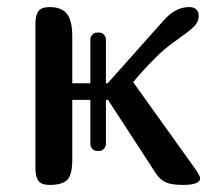

<svg xmlns="http://www.w3.org/2000/svg" viewBox="-20 -522 605 542"><path d="M527 -51Q545 -26 545 -19Q545 0 497 0Q463 0 447.5 -7.5Q432 -15 421 -31L285 -240H279V-116Q279 -108 273.5 -102Q268 -96 261 -96H253Q246 -96 240.5 -102Q235 -108 235 -116V-240H184V-71Q184 -28 169.5 -14Q155 0 120 0Q97 0 88.5 -11.5Q80 -23 80 -47V-455Q80 -479 88.5 -490.5Q97 -502 120 -502Q154 -502 169 -483Q184 -464 184 -420V-287H235V-410Q235 -418 240.5 -424Q246 -430 253 -430H261Q268 -430 273.5 -424Q279 -418 279 -410V-287H284L439 -461Q474 -502 513 -502Q541 -502 541 -477Q541 -459 525 -444.5Q509 -430 475.5 -406.5Q442 -383 418 -358Q378 -318 356 -290Z"/></svg>

Font: Marmelad
Style: Regular
Weight: 400
Designer: Manvel Shmavonyan
Foundry: Cyreal
Version: Version 1.001;PS 001.001;hotconv 1.0.88;makeotf.lib2.5.64775